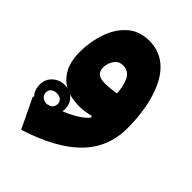

<svg xmlns="http://www.w3.org/2000/svg" viewBox="-213 -537 897 897"><g transform="rotate(45 235.5 -88.0)"><path d="M96.2 -22C72.3 -22 51.8 -14.2 35.6 1.5C19.5 16.6 11.2 36.1 11.2 59.1C11.2 83.5 18.6 103.5 33.7 119.6L27.8 121.1L99.6 270.5C330.6 196.3 445.8 85.4 445.8 -86.4C445.8 -181.6 429.7 -270 395 -337.9C359.9 -405.8 305.7 -447.3 229 -447.3C185.5 -447.3 149.9 -434.6 121.1 -409.2C92.3 -383.8 71.3 -350.6 57.1 -310.1C43 -269.5 35.6 -226.1 35.6 -180.2C35.6 -121.6 51.3 -76.7 82 -45.4C91.8 -35.2 103 -26.9 115.7 -20C109.4 -21.5 103 -22 96.2 -22ZM295.4 -165.5C271.5 -162.1 246.1 -159.2 220.2 -159.2C185.5 -159.2 164.1 -173.3 164.1 -205.1C164.1 -224.1 169.4 -241.7 180.2 -256.8C190.4 -272 205.1 -279.3 224.1 -279.3C249 -279.3 267.1 -267.6 278.3 -244.6C289.1 -221.2 294.9 -194.8 295.4 -165.5ZM97.2 31.7C120.1 31.7 135.3 43.9 135.3 64.9C135.3 75.2 131.8 84 124.5 90.8C123 92.3 121.1 93.3 119.6 94.2C113.8 96.7 107.9 98.6 101.6 100.6H97.2C75.2 100.6 57.6 86.4 57.6 64.9C57.6 43.9 73.7 31.7 97.2 31.7ZM291 -1.5C279.3 13.7 260.3 29.3 234.4 44.4C216.8 54.7 197.3 64 175.3 73.2C175.8 68.8 176.3 64 176.3 59.1C176.3 35.2 168.9 15.6 153.8 0.5C150.4 -2.9 147 -5.9 143.1 -8.3C164.1 -2 187.5 1.5 213.4 1.5C238.3 1.5 265.1 -2.4 286.6 -8.8Z"/></g></svg>

Font: Estedad ExtraBold
Style: Regular
Weight: 800
Designer: Amin Abedi
Version: Version 7.3